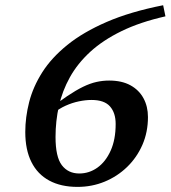

<svg xmlns="http://www.w3.org/2000/svg" viewBox="-20 -720 668 752"><path d="M619 -699.5 628 -656Q528.5 -633.5 455.8 -598Q383 -562.5 333.2 -516.8Q283.5 -471 253.8 -417.5Q224 -364 210.8 -305Q197.5 -246 197.5 -183.5Q197.5 -105.5 222.2 -73Q247 -40.5 290.5 -40.5Q329 -40.5 361.2 -63.2Q393.5 -86 413.2 -129.5Q433 -173 433 -234.5Q433 -278 410.8 -303.2Q388.5 -328.5 338.5 -328.5Q315 -328.5 288.8 -323Q262.5 -317.5 237 -306Q211.5 -294.5 189 -276L164.5 -285.5Q209 -320.5 243.2 -343.5Q277.5 -366.5 305.2 -380Q333 -393.5 357.8 -399Q382.5 -404.5 407.5 -404.5Q457 -404.5 490.8 -386Q524.5 -367.5 542 -335.2Q559.5 -303 559.5 -261.5Q559.5 -202.5 537.8 -152.8Q516 -103 477.8 -66Q439.5 -29 389.8 -8.5Q340 12 283.5 12Q218.5 12 172.8 -12.8Q127 -37.5 103 -85.5Q79 -133.5 79 -203Q79 -260.5 94.2 -320.2Q109.5 -380 145.5 -436.8Q181.5 -493.5 243.5 -543.8Q305.5 -594 397.8 -634Q490 -674 619 -699.5Z"/></svg>

Font: Newsreader 16pt 16pt SemiBold
Style: Italic
Weight: 600
Italic angle: -17°
Version: Version 1.003